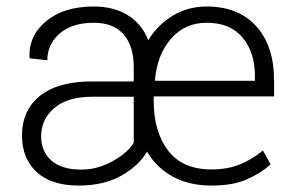

<svg xmlns="http://www.w3.org/2000/svg" viewBox="-20 -558 912 588"><path d="M627.4 10.3Q560.1 10.3 509.8 -16.8Q459.5 -43.9 430.2 -93.8Q406.2 -51.3 352.3 -20.5Q298.3 10.3 220.7 10.3Q137.7 10.3 92.5 -31Q47.4 -72.3 47.4 -143.1Q47.4 -220.2 102.5 -264.4Q157.7 -308.6 261.2 -308.6H389.6V-351.6Q389.6 -417 358.6 -452.6Q327.6 -488.3 267.1 -488.3Q201.2 -488.3 163.1 -455.6Q125 -422.9 125 -373.5L71.3 -379.4L70.3 -382.3Q67.9 -449.7 122.1 -493.9Q176.3 -538.1 267.1 -538.1Q328.1 -538.1 371.1 -511.7Q414.1 -485.4 434.1 -435.1Q463.9 -483.4 510.3 -510.7Q556.6 -538.1 612.8 -538.1Q710.4 -538.1 764.9 -477.5Q819.3 -417 819.3 -311.5V-262.7H450.7V-248.5Q450.7 -155.3 494.6 -97.2Q538.6 -39.1 627.4 -39.1Q677.7 -39.1 715.8 -54.9Q753.9 -70.8 785.2 -97.2L808.6 -54.7Q779.3 -27.8 736.1 -8.8Q692.9 10.3 627.4 10.3ZM229 -38.6Q278.8 -38.6 325.4 -64.7Q372.1 -90.8 389.6 -121.1V-261.7H262.2Q186.5 -261.7 146.2 -227.1Q106 -192.4 106 -141.1Q106 -93.8 137.5 -66.2Q168.9 -38.6 229 -38.6ZM612.8 -488.3Q545.4 -488.3 503.2 -438.7Q460.9 -389.2 454.6 -313L455.6 -310.5H760.7V-325.7Q760.7 -397 723.1 -442.6Q685.5 -488.3 612.8 -488.3Z"/></svg>

Font: TypoPRO Roboto Slab
Style: Light
Weight: 300
Designer: Google
Version: Version 1.100263; 2013; ttfautohint (v0.94.20-1c74) -l 8 -r 